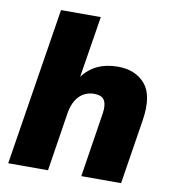

<svg xmlns="http://www.w3.org/2000/svg" viewBox="-80 -775 766 846"><g transform="rotate(10 303.0 -352.5)"><path d="M13 0 125 -705H303L259 -430Q313 -503 416 -503Q495 -503 538 -452.5Q581 -402 564 -291L518 0H340L385 -288Q391 -327 379.5 -347Q368 -367 334 -367Q293 -367 266.5 -339.5Q240 -312 232 -262L191 0Z"/></g></svg>

Font: Nunito Sans Black
Style: Italic
Weight: 900
Italic angle: -9°
Designer: Vernon Adams
Foundry: Vernon Adams
Version: Version 3.006; ttfautohint (v1.8.3)